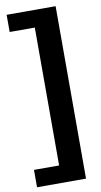

<svg xmlns="http://www.w3.org/2000/svg" viewBox="-102 -770 536 1023"><g transform="rotate(-10 166.5 -258.5)"><path d="M277 208H12V114H148V-632H12V-725H277Z"/></g></svg>

Font: Libra Sans
Style: Bold
Weight: 700
Foundry: Context Ltd
Version: Version 1.000